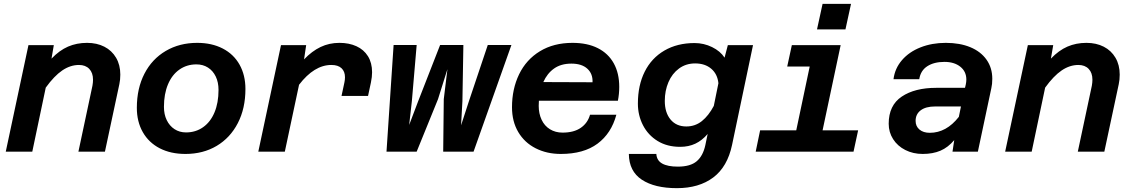

<svg xmlns="http://www.w3.org/2000/svg" viewBox="-20 -789 5890 999"><path d="M464 -374Q464 -410 444.5 -430.5Q425 -451 391 -451Q346 -451 304 -422.5Q262 -394 218 -333L148 0H10L128 -554H260L248 -484Q289 -527 334 -546.5Q379 -566 433 -566Q484 -566 523 -546Q562 -526 584 -488.5Q606 -451 606 -401Q606 -374 601 -351L526 0H388L461 -343Q464 -360 464 -374Z M692 -228Q692 -329 731.5 -405.5Q771 -482 842.5 -524Q914 -566 1006 -566Q1082 -566 1139 -536.5Q1196 -507 1226.5 -452.5Q1257 -398 1257 -326Q1257 -225 1217.5 -148.5Q1178 -72 1107.5 -30Q1037 12 945 12Q868 12 811 -17.5Q754 -47 723 -101.5Q692 -156 692 -228ZM948 -100Q998 -100 1036.5 -127Q1075 -154 1096 -204Q1117 -254 1117 -321Q1117 -361 1102.5 -391Q1088 -421 1062 -437.5Q1036 -454 1002 -454Q952 -454 913.5 -427Q875 -400 854 -350Q833 -300 833 -233Q833 -194 847.5 -164Q862 -134 888 -117Q914 -100 948 -100Z M1775 -387Q1775 -417 1757 -434Q1739 -451 1704 -451Q1615 -451 1536 -348L1462 0H1324L1442 -554H1573L1562 -480Q1603 -523 1648 -544.5Q1693 -566 1746 -566Q1796 -566 1834.5 -548.5Q1873 -531 1894.5 -496.5Q1916 -462 1916 -413Q1916 -389 1910 -360L1895 -290H1757L1772 -360Q1775 -374 1775 -387Z M2028 -555H2148L2123 -263L2109 -139L2156 -263L2270 -555H2391L2386 -263L2379 -137L2420 -263L2518 -555H2641L2444 0H2286L2289 -273L2308 -429L2259 -273L2148 0H1991Z M2644 -231Q2644 -326 2681 -402.5Q2718 -479 2789.5 -522.5Q2861 -566 2959 -566Q3036 -566 3090.5 -538.5Q3145 -511 3173.5 -459.5Q3202 -408 3202 -337Q3202 -300 3195 -265H2784Q2783 -256 2783 -238Q2783 -198 2798 -166Q2813 -134 2841.5 -116.5Q2870 -99 2907 -99Q2966 -99 3002 -124Q3038 -149 3050 -192H3187Q3161 -95 3089 -41.5Q3017 12 2898 12Q2825 12 2767 -17.5Q2709 -47 2676.5 -102Q2644 -157 2644 -231ZM3063 -361Q3065 -405 3036 -431.5Q3007 -458 2953 -458Q2899 -458 2863 -432.5Q2827 -407 2807 -362Z M3767 -554H3898L3789 -35Q3765 79 3691 134.5Q3617 190 3502 190Q3386 190 3319.5 146Q3253 102 3252 12H3395Q3397 46 3425.5 62Q3454 78 3507 78Q3572 78 3605 50Q3638 22 3650 -34L3662 -92Q3633 -58 3598 -41.5Q3563 -25 3519 -25Q3451 -25 3401.5 -55.5Q3352 -86 3325.5 -137.5Q3299 -189 3299 -250Q3299 -345 3334.5 -416Q3370 -487 3437 -526Q3504 -565 3594 -565Q3642 -565 3685 -544Q3728 -523 3750 -489ZM3551 -131Q3597 -131 3632 -159Q3667 -187 3694 -238L3718 -356Q3713 -404 3680.5 -431.5Q3648 -459 3597 -459Q3549 -459 3513 -432.5Q3477 -406 3458 -361.5Q3439 -317 3439 -264Q3439 -203 3469 -167Q3499 -131 3551 -131Z M3935 -111H4123L4193 -443H4076L4100 -554H4354L4260 -111H4445L4421 0H3912ZM4260 -769H4408L4379 -636H4231Z M4945 -60Q4913 -22 4873.5 -5Q4834 12 4781 12Q4731 12 4690.5 -8.5Q4650 -29 4627 -65Q4604 -101 4604 -145Q4604 -241 4672 -286.5Q4740 -332 4851 -332H5001L5005 -349Q5008 -363 5008 -375Q5008 -417 4976.5 -442Q4945 -467 4894 -467Q4840 -467 4805 -444.5Q4770 -422 4763 -377H4629Q4636 -433 4673 -476Q4710 -519 4769.5 -542.5Q4829 -566 4901 -566Q4974 -566 5028.5 -543.5Q5083 -521 5113 -478.5Q5143 -436 5143 -379Q5143 -351 5138 -330L5068 0H4936ZM4818 -98Q4904 -98 4969 -181L4980 -235H4845Q4797 -235 4770.5 -215Q4744 -195 4744 -160Q4744 -132 4764 -115Q4784 -98 4818 -98Z M5664 -374Q5664 -410 5644.5 -430.5Q5625 -451 5591 -451Q5546 -451 5504 -422.5Q5462 -394 5418 -333L5348 0H5210L5328 -554H5460L5448 -484Q5489 -527 5534 -546.5Q5579 -566 5633 -566Q5684 -566 5723 -546Q5762 -526 5784 -488.5Q5806 -451 5806 -401Q5806 -374 5801 -351L5726 0H5588L5661 -343Q5664 -360 5664 -374Z"/></svg>

Font: Azeret Mono SemiBold
Style: Italic
Weight: 600
Italic angle: -12°
Designer: Martin Vácha
Foundry: Displaay
Version: Version 1.000; Glyphs 3.0.3, build 3074